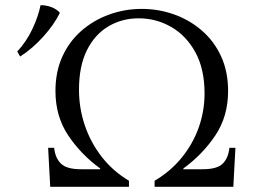

<svg xmlns="http://www.w3.org/2000/svg" viewBox="-20 -714 980 734"><path d="M857 -149H880L872 0H571V-23Q631 -58 674 -110.5Q717 -163 739.5 -226Q762 -289 762 -357Q762 -450 727 -514Q692 -578 634.5 -611Q577 -644 510 -644Q446 -644 394 -613Q342 -582 312 -521.5Q282 -461 282 -371Q282 -301 304 -235.5Q326 -170 368.5 -115Q411 -60 473 -23V0H172L164 -149H187Q191 -110 213 -88.5Q235 -67 290 -67H363V-70Q290 -123 241 -196Q192 -269 192 -366Q192 -440 218.5 -498Q245 -556 291.5 -596.5Q338 -637 397.5 -658.5Q457 -680 522 -680Q587 -680 646.5 -658.5Q706 -637 752.5 -596.5Q799 -556 825.5 -498Q852 -440 852 -366Q852 -269 803 -196Q754 -123 681 -70V-67H754Q810 -67 831.5 -88.5Q853 -110 857 -149ZM135 -694Q153 -695 174.5 -687.5Q196 -680 209 -665Q187 -620 145 -573.5Q103 -527 57 -498L46 -517Q81 -555 103.5 -602.5Q126 -650 135 -694Z"/></svg>

Font: Bona Nova
Style: Regular
Weight: 400
Designer: Mateusz Machalski
Foundry: Capitalics
Version: Version 4.001; ttfautohint (v1.8.3)